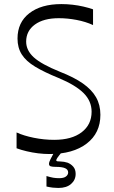

<svg xmlns="http://www.w3.org/2000/svg" viewBox="-20 -735 555 935"><path d="M60.7 -13V-90Q95.3 -74 144.9 -64Q194.4 -54 243.9 -54Q329.1 -54 377.6 -90.9Q426.1 -127.9 426.1 -191Q426.1 -242.7 387.1 -281.7Q348 -320.7 265 -355.3Q195.9 -383.3 151.3 -410.2Q106.7 -437.1 86 -469.9Q65.3 -502.7 65.3 -547.3Q65.3 -626.1 122.9 -670.6Q180.4 -715.1 279 -715.1Q305.9 -715.1 333.2 -712Q360.6 -708.9 386.1 -703Q411.7 -697.1 433.1 -689.6V-613Q397 -629.6 352.7 -638Q308.4 -646.4 266.6 -646.4Q192.3 -646.4 149.9 -615.4Q107.4 -584.4 107.4 -532.3Q107.4 -489.7 144.4 -455.9Q181.4 -422.1 272.4 -385.3Q340.3 -358.9 383.5 -328.6Q426.7 -298.3 447.8 -261.3Q468.9 -224.3 468.9 -176.1Q468.9 -86.9 402.3 -35.9Q335.7 15.1 221.7 15.1Q194.1 15.1 165.4 11.6Q136.7 8 109.9 1.6Q83 -4.7 60.7 -13ZM206.3 173.3V122.3Q225.9 128 238.9 130.4Q252 132.7 268.1 132.7Q290.4 132.7 301.1 124.6Q311.9 116.4 311.9 104.7Q311.9 90.9 297.3 84.2Q282.7 77.6 252.1 77.6Q235.7 77.6 227.1 75Q218.6 72.4 218.6 63.1Q218.6 54.7 225.9 40.3Q233.1 25.9 247.1 0H285.7Q264.6 25.6 259.3 33.6Q254 41.7 254 45.6Q254 49.6 259.6 50.5Q265.1 51.4 274.4 51.4Q282.3 51.4 291.7 53Q301.1 54.6 308.7 57.1Q325.1 63.3 336.8 76.7Q348.4 90.1 348.4 111.9Q348.4 141.4 326.1 160.9Q303.9 180.3 264.6 180.3Q251.3 180.3 237.6 178.8Q224 177.3 206.3 173.3Z"/></svg>

Font: Ojuju ExtraLight
Style: Regular
Weight: 200
Designer: Chisaokwu Joboson, Mirko Velimirovic
Foundry: Udi Foundry
Version: Version 1.000